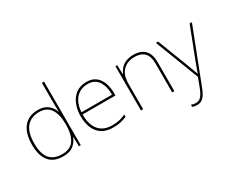

<svg xmlns="http://www.w3.org/2000/svg" viewBox="-136 -1252 2397 1986"><g transform="rotate(-30 1063.0 -258.5)"><path d="M283 10Q169 10 114 -58Q59 -126 59 -254Q59 -391 119 -464.5Q179 -538 291 -538Q363 -538 407.5 -502.5Q452 -467 468 -414H470Q469 -448 468.5 -480Q468 -512 468 -543V-760H494V0H472L470 -113H468Q450 -63 406 -26.5Q362 10 283 10ZM283 -15Q383 -15 425.5 -80.5Q468 -146 468 -263V-266Q468 -386 424 -449.5Q380 -513 291 -513Q192 -513 139 -448.5Q86 -384 86 -254Q86 -134 134.5 -74.5Q183 -15 283 -15Z M870 -538Q938 -538 980 -505Q1022 -472 1042 -416.5Q1062 -361 1062 -291V-266H669Q668 -145 722 -80Q776 -15 879 -15Q927 -15 961.5 -22Q996 -29 1042 -50V-23Q1004 -6 965.5 2Q927 10 879 10Q796 10 743.5 -25Q691 -60 666.5 -121Q642 -182 642 -259Q642 -334 667 -397.5Q692 -461 742.5 -499.5Q793 -538 870 -538ZM870 -513Q786 -513 732.5 -456.5Q679 -400 670 -291H1035Q1036 -390 995 -451.5Q954 -513 870 -513Z M1432 -538Q1518 -538 1565 -491Q1612 -444 1612 -346V0H1586V-345Q1586 -433 1545.5 -473Q1505 -513 1432 -513Q1346 -513 1292.5 -461.5Q1239 -410 1239 -302V0H1213V-528H1234L1238 -417H1240Q1252 -448 1275.5 -475.5Q1299 -503 1337.5 -520.5Q1376 -538 1432 -538Z M1696 -528H1723L1860 -172Q1878 -124 1890.5 -91Q1903 -58 1910 -37H1912Q1920 -59 1931.5 -91Q1943 -123 1960 -168L2099 -528H2126L1877 115Q1852 180 1822.5 211.5Q1793 243 1744 243Q1717 243 1690 233V207Q1704 212 1716 215Q1728 218 1744 218Q1782 218 1806.5 192Q1831 166 1856 102L1897 -6Z"/></g></svg>

Font: Noto Sans Gujarati Thin
Style: Regular
Weight: 100
Designer: Jelle Bosma - Monotype Design Team, Universal Thirst
Foundry: Monotype Imaging Inc.
Version: Version 2.106; ttfautohint (v1.8.4.7-5d5b)